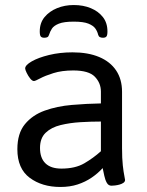

<svg xmlns="http://www.w3.org/2000/svg" viewBox="-20 -737 585 763"><path d="M220 6Q147 6 98 -30.5Q49 -67 49 -144Q49 -207 79 -243.5Q109 -280 158 -297.5Q207 -315 265.5 -320Q324 -325 381 -326V-373Q381 -407 357 -432Q333 -457 271 -457Q226 -457 192.5 -446.5Q159 -436 139.5 -425.5Q120 -415 115 -415Q108 -415 100 -425Q92 -435 86 -447.5Q80 -460 80 -465Q80 -478 106 -493Q132 -508 175 -518.5Q218 -529 268 -529Q330 -529 374 -510.5Q418 -492 441.5 -457Q465 -422 465 -372V-148Q465 -107 468 -80Q471 -53 474 -39Q477 -25 477 -22Q477 -15 470.5 -10.5Q464 -6 455 -3.5Q446 -1 437 0Q428 1 423 1Q411 1 404.5 -10.5Q398 -22 394.5 -38.5Q391 -55 388 -69Q369 -48 344 -31Q319 -14 288.5 -4Q258 6 220 6ZM224 -67Q279 -67 315 -88Q351 -109 381 -136V-254Q342 -254 300 -251.5Q258 -249 221 -240Q184 -231 161.5 -209.5Q139 -188 139 -149Q139 -109 160.5 -88Q182 -67 224 -67ZM273 -717Q237 -717 206.5 -704.5Q176 -692 157 -669Q138 -646 138 -612Q138 -597 142 -592Q146 -587 156 -587Q164 -587 168.5 -589.5Q173 -592 175 -599Q179 -612 186.5 -623.5Q194 -635 214 -643Q234 -651 273 -651Q312 -651 331.5 -643Q351 -635 359 -623.5Q367 -612 370 -599Q372 -592 377 -589.5Q382 -587 389 -587Q399 -587 403 -592Q407 -597 407 -612Q407 -646 389 -669Q371 -692 341 -704.5Q311 -717 273 -717Z"/></svg>

Font: Asap
Style: Regular
Weight: 400
Designer: Pablo Cosgaya
Foundry: Omnibus-Type
Version: Version 3.001